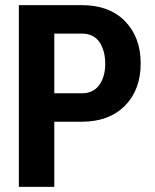

<svg xmlns="http://www.w3.org/2000/svg" viewBox="-20 -731 605 751"><path d="M192.4 -254.9Q192.4 -191.4 192.4 0Q158.2 0 53.7 0Q53.7 -132.8 53.7 -533.2Q53.7 -578.1 53.7 -710.9Q115.2 -710.9 300.8 -710.9Q407.2 -710.9 468.8 -648.4Q530.3 -585 530.3 -483.4Q530.3 -379.9 468.8 -317.4Q406.2 -254.9 300.8 -254.9Q264.6 -254.9 192.4 -254.9ZM192.4 -366.2Q219.7 -366.2 300.8 -366.2Q344.7 -366.2 368.2 -398.4Q391.6 -431.6 391.6 -481.4Q391.6 -532.2 369.1 -566.4Q345.7 -599.6 300.8 -599.6Q264.6 -599.6 192.4 -599.6Q192.4 -541 192.4 -366.2Z"/></svg>

Font: Noto Sans Hebrew DECATHLON 
Style: Bold
Weight: 400
Designer: Monotype Design Team
Version: Version 2.000;GOOG;noto-fonts:20170220:a8a215d2e889